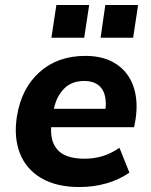

<svg xmlns="http://www.w3.org/2000/svg" viewBox="-20 -742 606 773"><path d="M300 11Q207 11 146 -25Q85 -61 60 -125Q35 -189 48 -273Q66 -386 139 -451.5Q212 -517 324 -517Q398 -517 447.5 -484.5Q497 -452 517 -394.5Q537 -337 526 -263L520 -230H186Q182 -169 214.5 -136Q247 -103 321 -103Q357 -103 391.5 -113Q426 -123 461 -147L501 -47Q459 -18 407.5 -3.5Q356 11 300 11ZM319 -416Q268 -416 237.5 -384.5Q207 -353 197 -304H405Q410 -360 387.5 -388Q365 -416 319 -416ZM385 -590 404 -722H536L516 -590ZM187 -590 207 -722H339L319 -590Z"/></svg>

Font: Mulish ExtraBold
Style: Italic
Weight: 800
Italic angle: -9°
Designer: Vernon Adams
Foundry: Vernon Adams
Version: Version 3.603; ttfautohint (v1.8.3)